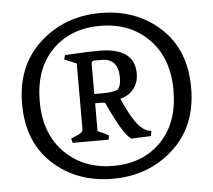

<svg xmlns="http://www.w3.org/2000/svg" viewBox="-52 -745 934 841"><g transform="rotate(-5 415.0 -325.0)"><path d="M411.5 39Q254 39 148.5 -57.5Q43 -154 43 -322Q43 -490 152.5 -589.5Q262 -689 419 -689Q576 -689 681.5 -592.5Q787 -496 787 -328Q787 -160 678 -60.5Q569 39 411.5 39ZM413 -633Q282 -633 201.5 -551Q121 -469 121 -326.5Q121 -184 204.5 -100.5Q288 -17 418.5 -17Q549 -17 629 -99.5Q709 -182 709 -324Q709 -466 626.5 -549.5Q544 -633 413 -633ZM394 -297H362V-175Q388 -164 410 -152L407 -133H249L244 -152L278 -167Q297 -176 297 -188V-478L244 -500L249 -519Q358 -525 398 -525Q555 -525 555 -412Q555 -370 532.5 -343Q510 -316 474 -307Q476 -299 502 -248Q550 -156 595 -156Q596 -156 597 -156L593 -133L507 -129Q475 -147 411 -284Q411 -285 410 -287Q409 -289 408.5 -290.5Q408 -292 406 -294Q401 -297 394 -297ZM362 -471V-338H400Q444 -338 463 -347V-346Q480 -361 480 -399Q480 -484 407 -484H376Q362 -484 362 -471Z"/></g></svg>

Font: Fenix
Style: Regular
Weight: 400
Designer: Fernando Diaz
Foundry: Fernando Diaz
Version: 004.301